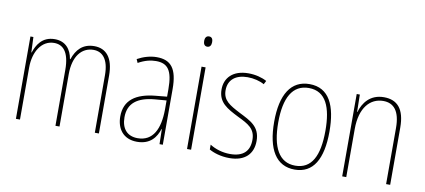

<svg xmlns="http://www.w3.org/2000/svg" viewBox="-67 -962 2681 1210"><g transform="rotate(10 1273.0 -356.5)"><path d="M485 -537C410 -537 371 -492 350 -430H347C337 -490 302 -537 232 -537C149 -537 118 -476 102 -429H100L96 -527H77V0H103V-333C103 -433 151 -513 232 -513C287 -513 330 -475 330 -357V0H356V-336C356 -449 408 -513 484 -513C539 -513 582 -473 582 -368V0H608V-370C608 -486 559 -537 485 -537Z M884 -537C843 -537 799 -524 761 -503L771 -480C814 -504 851 -512 884 -512C959 -512 991 -471 991 -351V-303L918 -296C794 -284 722 -234 722 -129C722 -53 763 10 853 10C939 10 975 -43 992 -96H994L996 0H1017V-356C1017 -486 976 -537 884 -537ZM918 -273 992 -279V-220C991 -98 952 -13 853 -13C787 -13 749 -55 749 -129C749 -219 808 -263 918 -273Z M1186 -723C1166 -723 1160 -706 1160 -690C1160 -672 1167 -657 1185 -657C1203 -657 1211 -671 1211 -691C1211 -707 1206 -723 1186 -723ZM1198 -527H1172V0H1198Z M1595 -126C1595 -218 1533 -245 1460 -282C1391 -318 1347 -342 1347 -407C1347 -476 1396 -512 1470 -512C1509 -512 1550 -502 1577 -486L1589 -509C1558 -526 1516 -537 1471 -537C1372 -537 1321 -482 1321 -408C1321 -324 1379 -294 1454 -256C1522 -223 1568 -200 1568 -128C1568 -57 1529 -16 1444 -16C1396 -16 1350 -30 1314 -53V-22C1341 -6 1388 10 1444 10C1545 10 1595 -44 1595 -126Z M2037 -264C2037 -428 1989 -537 1862 -537C1744 -537 1683 -440 1683 -265C1683 -88 1743 10 1862 10C1980 10 2037 -87 2037 -264ZM1709 -265C1709 -423 1758 -512 1862 -512C1972 -512 2011 -413 2011 -265C2011 -102 1965 -15 1861 -15C1757 -15 1709 -107 1709 -265Z M2338 -537C2249 -537 2206 -475 2189 -416H2187L2185 -527H2165V0H2191V-308C2191 -445 2255 -513 2338 -513C2405 -513 2446 -468 2446 -359V0H2472V-366C2472 -485 2424 -537 2338 -537Z"/></g></svg>

Font: Noto Sans Kannada Condensed Thin
Style: Regular
Weight: 100
Width: 3
Designer: Jelle Bosma - Monotype Design Team
Foundry: Monotype Imaging Inc.
Version: Version 2.005